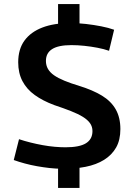

<svg xmlns="http://www.w3.org/2000/svg" viewBox="-20 -824 663 949"><path d="M286 10Q256 10 225 6.5Q194 3 163 -2.5Q132 -8 102.5 -16Q73 -24 48 -33L74 -136Q101 -127 131 -119.5Q161 -112 191.5 -106.5Q222 -101 250.5 -98.5Q279 -96 304 -96Q373 -96 405 -116Q437 -136 437 -176Q437 -198 425 -215Q413 -232 389.5 -246.5Q366 -261 330.5 -275Q295 -289 247 -305Q191 -326 151.5 -354.5Q112 -383 91 -423Q70 -463 70 -516Q70 -581 101 -623.5Q132 -666 189.5 -688Q247 -710 328 -710Q367 -710 405.5 -705.5Q444 -701 480 -694Q516 -687 544 -677L519 -573Q493 -582 461.5 -588Q430 -594 397 -597.5Q364 -601 333 -601Q269 -601 238 -581.5Q207 -562 207 -523Q207 -501 217 -483.5Q227 -466 247 -452Q267 -438 298.5 -425Q330 -412 373 -399Q438 -379 483.5 -351.5Q529 -324 552 -283.5Q575 -243 575 -186Q575 -132 554 -95Q533 -58 494.5 -34Q456 -10 403 0.5Q350 11 286 10ZM267 105V-4L373 -10V105ZM267 -691V-804H373V-697Z"/></svg>

Font: Georama ExtraCondensed Thin SemiBold
Style: Regular
Weight: 600
Version: Version 1.001